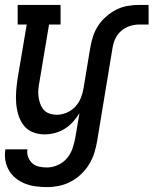

<svg xmlns="http://www.w3.org/2000/svg" viewBox="-25 -540 626 783"><path d="M167 223Q144 223 121 220Q98 217 77.5 209Q57 201 40 187.5Q23 174 12 155.5Q1 137 -3 115Q-7 93 -3 69H87Q84 86 90 101Q96 116 107 126Q118 136 134 139.5Q150 143 167 143Q188 143 210 133.5Q232 124 247.5 106Q263 88 270.5 66Q278 44 282 22L299 -78Q287 -59 272 -42.5Q257 -26 238.5 -14.5Q220 -3 198.5 2.5Q177 8 157 8Q131 8 108.5 -1Q86 -10 71.5 -29Q57 -48 50 -71Q43 -94 41 -119Q39 -144 41 -169.5Q43 -195 47 -221L84 -440H47V-520H222V-440H175L136 -207Q133 -192 131.5 -176.5Q130 -161 132 -146Q134 -131 139 -117Q144 -103 153 -92.5Q162 -82 176.5 -77Q191 -72 207 -72Q227 -72 247 -80.5Q267 -89 282 -105Q297 -121 305 -141.5Q313 -162 316 -182L343 -345Q347 -369 354.5 -392Q362 -415 375.5 -435.5Q389 -456 408.5 -473Q428 -490 450 -501Q472 -512 496 -516Q520 -520 543 -520H581V-440H543Q524 -440 505 -434Q486 -428 470 -414.5Q454 -401 445.5 -382.5Q437 -364 434 -345L371 36Q367 60 359.5 84Q352 108 338.5 130Q325 152 305.5 170.5Q286 189 263 201Q240 213 215.5 218Q191 223 167 223Z"/></svg>

Font: Iosevka Curly Slab Medium
Style: Italic
Weight: 500
Italic angle: -9°
Monospace: yes
Designer: Belleve Invis
Foundry: Belleve Invis
Version: Version 22.1.2; ttfautohint (v1.8.4)